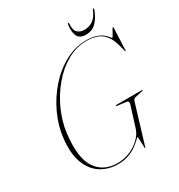

<svg xmlns="http://www.w3.org/2000/svg" viewBox="-200 -985 1048 1127"><g transform="rotate(-30 324.0 -422.0)"><path d="M471 -714Q512.5 -714 538.8 -704.2Q565 -694.5 580 -682Q595 -669.5 602 -659.8Q609 -650 611.5 -650Q614.5 -650 621.5 -663Q628.5 -676 635.8 -689Q643 -702 645 -702Q648.5 -702 648.5 -696.5L642 -547.5Q642 -543 640 -543Q638 -543 636.5 -548L626 -588Q609 -652 572.8 -681Q536.5 -710 471 -710Q400.5 -710 337.2 -673.5Q274 -637 223.8 -576.5Q173.5 -516 141.5 -443.5Q109.5 -371 100.5 -299Q81 -140 129.2 -68.5Q177.5 3 272 3Q316.5 3 356.8 -14Q397 -31 425.5 -59Q454 -87 464 -119L507 -256Q514 -280 498 -282L437 -290Q430 -291 430.5 -294Q430.5 -297 434.5 -297H609.5Q612.5 -297 612.5 -295Q612 -292 606 -291L556 -280Q542.5 -277 538 -261L458 3Q456 9 453.5 9Q453 9 452.8 -3.2Q452.5 -15.5 452 -31.2Q451.5 -47 450.8 -59.2Q450 -71.5 449 -71.5Q446 -71.5 434 -59.2Q422 -47 400 -30.8Q378 -14.5 346.2 -2.2Q314.5 10 271.5 10Q205 10 154.8 -23Q104.5 -56 80.8 -121.8Q57 -187.5 69 -285.5Q78 -363 113.2 -439Q148.5 -515 203.2 -577.2Q258 -639.5 326.8 -676.8Q395.5 -714 471 -714ZM495.5 -772Q526.5 -772 552 -789Q577.5 -806 594.5 -848Q597.5 -854.5 601 -854.5Q605 -854.5 603 -847Q587.5 -801 559.2 -771.8Q531 -742.5 488 -742.5Q445.5 -742.5 432 -771.8Q418.5 -801 426 -847Q426.5 -854.5 431 -854.5Q435 -854.5 434.5 -848Q431 -806 448 -789Q465 -772 495.5 -772Z"/></g></svg>

Font: Fraunces 144pt S000 Thin
Style: Italic
Weight: 100
Italic angle: -16°
Version: Version 1.000; ttfautohint (v1.8.3)